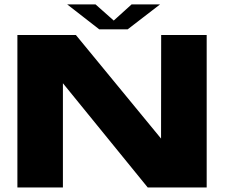

<svg xmlns="http://www.w3.org/2000/svg" viewBox="-20 -830 1006 850"><path d="M693.5 -675H895V0H634L258.5 -461.5V0H57V-675H316L693 -216.5ZM403 -810.5 483.5 -739 562.5 -810.5H688.5L545 -700H419.5L277.5 -810.5Z"/></svg>

Font: Anybody Wide
Style: Bold
Weight: 700
Width: 7
Designer: Tyler Finck
Foundry: Etcetera Type Company
Version: Version 1.000; ttfautohint (v1.8)